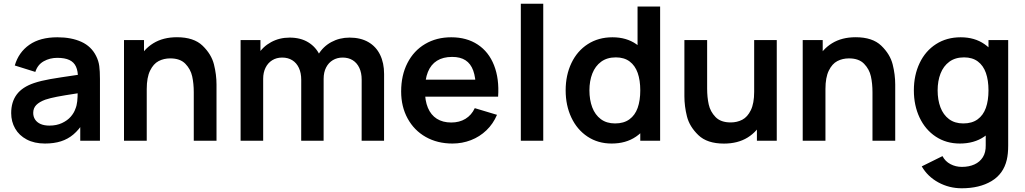

<svg xmlns="http://www.w3.org/2000/svg" viewBox="-20 -755 5498 1030"><path d="M221.2 15Q164.4 15 123.4 -6.7Q82.4 -28.4 61.2 -65.6Q40 -102.8 40 -148Q40 -208.2 69.8 -248.1Q99.5 -288.1 162.8 -309.5Q199.7 -321.9 249.8 -330.7Q299.9 -339.4 392.2 -352.7Q404.6 -354.6 417.2 -356.2Q429.8 -357.9 441.7 -359.8L398.3 -335.7Q398.6 -373.6 387.6 -397.6Q376.7 -421.6 352.2 -433.1Q327.7 -444.7 287.3 -444.7Q247.2 -444.7 214.5 -426.3Q181.8 -407.9 169.5 -369.2L59.3 -403.7Q79.8 -474.4 137.4 -514.7Q195 -555 287.7 -555Q362.9 -555 416.5 -530.6Q470.1 -506.2 495.7 -454.5Q508.8 -428.8 512.5 -401Q516.2 -373.2 516.2 -331.3V0H410.5V-117.2L428 -97.8Q403.1 -58.6 373.7 -33.7Q344.3 -8.8 306.9 3.1Q269.5 15 221.2 15ZM245 -81.2Q283.4 -81.2 312.6 -94.9Q341.8 -108.6 359.5 -129Q377.2 -149.4 384.3 -170.7Q391.9 -188.3 394.3 -211.4Q396.7 -234.4 396.7 -261.5V-271.7L433.7 -260.5L390 -253.4Q322.3 -243.1 286 -236.1Q249.7 -229.1 223.5 -220.5Q191.2 -208.6 174.7 -191.8Q158.2 -174.9 158.2 -149.5Q158.2 -129.3 168.2 -113.9Q178.2 -98.5 197.6 -89.8Q217.1 -81.2 245 -81.2Z M1019.5 -260.2Q1019.5 -307 1011 -345.3Q1002.6 -383.7 974.5 -412.8Q946.5 -441.8 893.3 -441.8Q858.7 -441.8 830.8 -427.2Q803 -412.7 785.1 -376Q767.2 -339.3 767.2 -277.5L695.7 -308.2Q695.7 -377.9 722.7 -434Q749.7 -490.2 802.3 -522.8Q855 -555.3 929.2 -555.3Q1019.7 -555.3 1066.8 -509.8Q1114 -464.2 1127.8 -409.5Q1141.5 -354.8 1141.5 -301.5V0H1019.5ZM645.2 0V-540H752.5V-372.5H767.2V0Z M1920.2 -327.8Q1920.2 -364.3 1907.6 -391Q1895 -417.8 1872.1 -432Q1849.2 -446.2 1818.2 -446.2Q1788.9 -446.2 1765.8 -432.5Q1742.8 -418.9 1729.5 -393.2Q1716.2 -367.6 1716.2 -332.3L1662.5 -364Q1662.1 -419.2 1687.6 -462.2Q1713.1 -505.2 1757.4 -529.3Q1801.8 -553.3 1855.3 -553.3Q1914.2 -553.3 1955.9 -529.3Q1997.6 -505.2 2019 -461.2Q2040.5 -417.1 2040.5 -358.3L2040.3 0H1920ZM1270.7 0V-540H1377.2V-372.5H1391.8V0ZM1596 -326.7Q1596 -363.5 1583.5 -390.5Q1571 -417.4 1548 -431.8Q1525.1 -446.2 1493.7 -446.2Q1463.4 -446.2 1440.4 -431.9Q1417.3 -417.6 1404.6 -391.8Q1391.8 -366.1 1391.8 -332.3L1338.2 -368.3Q1338.2 -420.2 1364 -462.5Q1389.8 -504.8 1434.4 -529Q1479.1 -553.3 1533.7 -553.3Q1592.4 -553.3 1633.6 -528.1Q1674.8 -502.9 1695.5 -458.8Q1716.2 -414.7 1716.2 -357.8L1716 0H1595.8Z M2407.3 15Q2326.3 15 2263.9 -20.3Q2201.5 -55.7 2166.8 -119.3Q2132 -182.9 2132 -264.2Q2132 -351.3 2165.9 -417.2Q2199.8 -483.2 2260.8 -519.1Q2321.7 -555 2400.7 -555Q2483.5 -555 2542.7 -516Q2601.9 -477.1 2630.3 -404.9Q2658.8 -332.8 2652.1 -236.3H2532.5V-280.3Q2532.2 -339.5 2518.6 -376.6Q2505.1 -413.7 2477.2 -431.7Q2449.4 -449.7 2405.7 -449.7Q2356.8 -449.7 2324.2 -429.2Q2291.6 -408.8 2275.5 -368.9Q2259.5 -329 2259.5 -270Q2259.5 -215.2 2275.5 -176.7Q2291.6 -138.2 2323.3 -118Q2355.1 -97.8 2400.7 -97.8Q2444.7 -97.8 2477.1 -117.6Q2509.5 -137.4 2527 -174.8L2646.2 -139Q2625.8 -90.9 2589.7 -56.2Q2553.5 -21.4 2506.5 -3.2Q2459.4 15 2407.3 15ZM2221.5 -236.3V-327.5H2593.2V-236.3Z M2774 0V-735H2894.3V0Z M3261.2 15Q3187.9 15 3131.8 -22.2Q3075.7 -59.4 3045.1 -124.4Q3014.5 -189.4 3014.5 -270.2Q3014.5 -351.9 3045.5 -416.8Q3076.4 -481.8 3133.5 -518.4Q3190.6 -555 3265.7 -555Q3340.4 -555 3393.5 -518.1Q3446.7 -481.2 3473.8 -416.8Q3501 -352.3 3501 -270.2Q3501 -187.8 3473.5 -123.3Q3445.9 -58.8 3391.8 -21.9Q3337.8 15 3261.2 15ZM3279.5 -92.8Q3326.4 -92.8 3356.5 -114.8Q3386.7 -136.7 3400.8 -176.3Q3414.8 -215.9 3414.8 -270.2Q3414.8 -324.2 3401 -363.7Q3387.1 -403.2 3357.8 -425.2Q3328.5 -447.2 3283.7 -447.2Q3236.6 -447.2 3204.9 -423.9Q3173.2 -400.6 3157.6 -360.6Q3142 -320.7 3142 -270.2Q3142 -219.2 3157.1 -179.2Q3172.2 -139.2 3203 -116Q3233.9 -92.8 3279.5 -92.8ZM3414.8 0V-379.2H3400.2V-720H3521.3V0Z M3863.8 15.3Q3773.3 15.3 3726.2 -30.3Q3679 -75.8 3665.2 -130.5Q3651.5 -185.2 3651.5 -238.5V-540H3773.5V-279.8Q3773.5 -233 3782 -194.7Q3790.4 -156.3 3818.5 -127.2Q3846.5 -98.2 3899.7 -98.2Q3934.3 -98.2 3962.2 -112.8Q3990 -127.3 4007.9 -164Q4025.8 -200.7 4025.8 -262.5L4097.3 -231.8Q4097.3 -162.1 4070.3 -106Q4043.3 -49.8 3990.7 -17.2Q3938 15.3 3863.8 15.3ZM4040.5 0V-167.5H4025.8V-540H4147V0Z M4660.5 -260.2Q4660.5 -307 4652 -345.3Q4643.6 -383.7 4615.5 -412.8Q4587.5 -441.8 4534.3 -441.8Q4499.7 -441.8 4471.8 -427.2Q4444 -412.7 4426.1 -376Q4408.2 -339.3 4408.2 -277.5L4336.7 -308.2Q4336.7 -377.9 4363.7 -434Q4390.7 -490.2 4443.3 -522.8Q4496 -555.3 4570.2 -555.3Q4660.7 -555.3 4707.8 -509.8Q4755 -464.2 4768.8 -409.5Q4782.5 -354.8 4782.5 -301.5V0H4660.5ZM4286.2 0V-540H4393.5V-372.5H4408.2V0Z M5139.3 255Q5071.8 255 5014 223.6Q4956.3 192.2 4924.8 137.5L5036 82.5Q5050.7 110.8 5078.8 125.5Q5106.8 140.3 5140.2 140.3Q5178.3 140.3 5207.4 127.1Q5236.5 113.9 5252.7 88.1Q5268.8 62.2 5268 24.2V-129.7H5282.8V-540H5388.5V25.8Q5388.5 70.5 5381 102.2Q5363.2 178.2 5298.9 216.6Q5234.6 255 5139.3 255ZM5129.2 15Q5055.9 15 4999.8 -22.2Q4943.7 -59.4 4913.1 -124.4Q4882.5 -189.4 4882.5 -270.2Q4882.5 -351.9 4913.5 -416.8Q4944.4 -481.8 5001.5 -518.4Q5058.6 -555 5133.7 -555Q5208.4 -555 5261.5 -518.1Q5314.7 -481.2 5341.8 -416.8Q5369 -352.3 5369 -270.2Q5369 -187.8 5341.5 -123.3Q5313.9 -58.8 5259.8 -21.9Q5205.8 15 5129.2 15ZM5147.5 -92.8Q5194.4 -92.8 5224.5 -114.8Q5254.7 -136.7 5268.8 -176.3Q5282.8 -215.9 5282.8 -270.2Q5282.8 -324.2 5269 -363.7Q5255.1 -403.2 5225.8 -425.2Q5196.5 -447.2 5151.7 -447.2Q5104.6 -447.2 5072.9 -423.9Q5041.2 -400.6 5025.6 -360.6Q5010 -320.7 5010 -270.2Q5010 -219.2 5025.1 -179.2Q5040.2 -139.2 5071 -116Q5101.9 -92.8 5147.5 -92.8Z"/></svg>

Font: Hauora
Style: Regular
Weight: 400
Designer: Wayne Shih
Foundry: WCYS
Version: Version 1.001